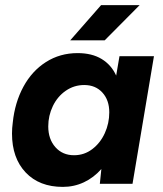

<svg xmlns="http://www.w3.org/2000/svg" viewBox="-20 -720 637 752"><path d="M377 -58Q347 -24 308.5 -6Q270 12 226 12Q134 12 80.5 -44.5Q27 -101 27 -197Q27 -218 30 -240Q38 -318 71.5 -380Q105 -442 160 -477Q215 -512 284 -512Q340 -512 378 -489Q416 -466 435 -424L448 -500H583L499 0H371ZM270 -112Q310 -112 341.5 -136Q373 -160 390.5 -198.5Q408 -237 408 -280Q408 -328 381 -357.5Q354 -387 310 -387Q270 -387 237.5 -364.5Q205 -342 187 -304.5Q169 -267 169 -225Q169 -175 197 -143.5Q225 -112 270 -112ZM376 -700H527L390 -562H255Z"/></svg>

Font: Oak Sans
Style: Bold Italic
Weight: 700
Italic angle: -9.5°
Foundry: Erik Kennedy, Walven
Version: Version 1.000